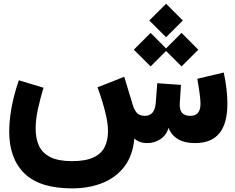

<svg xmlns="http://www.w3.org/2000/svg" viewBox="-20 -790 1300 1060"><path d="M792.5 0Q833 0 866.2 -22.2Q899.4 -44.4 910.2 -84.5Q925.8 -43.9 962.4 -22Q999 0 1056.6 0Q1146.5 0 1190.9 -54Q1235.4 -107.9 1235.4 -218.3Q1235.4 -256.3 1230.2 -300.5Q1225.1 -344.7 1215.3 -389.6L1069.3 -355Q1078.1 -305.2 1082.5 -270.5Q1086.9 -235.8 1086.9 -216.8Q1086.9 -150.4 1030.8 -150.4Q999.5 -150.4 984.6 -167.7Q969.7 -185.1 972.7 -222.2L979 -321.3L848.1 -330.6L839.8 -220.7Q836.4 -185.1 821.5 -167.7Q806.6 -150.4 779.3 -150.4Q750 -150.4 734.1 -168.5Q718.3 -186.5 707 -230.5L666 -366.2L518.6 -308.1Q532.7 -269 545.9 -226.1Q559.1 -183.1 567.6 -141.8Q576.2 -100.6 576.2 -64.9Q576.2 -14.6 557.6 22.2Q539.1 59.1 495.6 79.3Q452.1 99.6 377.4 99.6Q304.2 99.6 260 78.4Q215.8 57.1 196.3 17.1Q176.8 -22.9 176.8 -80.1Q176.8 -132.3 190.2 -191.7Q203.6 -251 220.2 -305.7L84 -346.7Q66.9 -297.9 54.9 -248.5Q43 -199.2 36.9 -152.6Q30.8 -106 30.8 -64Q30.8 85.4 115.2 167.7Q199.7 250 377.9 250Q470.2 250 544.9 220.5Q619.6 190.9 666.5 129.9Q713.4 68.8 721.7 -25.4Q733.9 -13.7 752 -6.8Q770 0 792.5 0ZM718.8 -515.6 811.5 -423.3 903.8 -515.6 811.5 -608.4ZM889.6 -515.6 982.4 -423.3 1074.7 -515.6 982.4 -608.4ZM804.2 -676.8 897 -584.5 989.3 -676.8 897 -769.5Z"/></svg>

Font: Estedad-FD-VF Thin
Style: Regular
Weight: 100
Designer: Amin Abedi
Version: Version 5.0